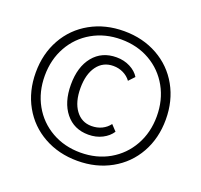

<svg xmlns="http://www.w3.org/2000/svg" viewBox="-125 -851 1051 1002"><g transform="rotate(20 401.0 -350.0)"><path d="M40 -350Q40 -454 86 -536Q132 -618 214.5 -664Q297 -710 401 -710Q505 -710 587.5 -664Q670 -618 716 -536Q762 -454 762 -350Q762 -246 716 -164Q670 -82 587.5 -36Q505 10 401 10Q297 10 214.5 -36Q132 -82 86 -164Q40 -246 40 -350ZM712 -350Q712 -440 672 -511.5Q632 -583 561.5 -623.5Q491 -664 401 -664Q312 -664 241 -623.5Q170 -583 130 -511.5Q90 -440 90 -350Q90 -260 130 -188.5Q170 -117 241 -76.5Q312 -36 401 -36Q491 -36 561.5 -76.5Q632 -117 672 -188.5Q712 -260 712 -350ZM234 -353Q234 -452 281.5 -510Q329 -568 410 -568Q452 -568 486 -550.5Q520 -533 537 -505L507 -473Q491 -495 465.5 -507.5Q440 -520 410 -520Q353 -520 320 -475Q287 -430 287 -353Q287 -276 320 -231Q353 -186 408 -186Q440 -186 465.5 -198.5Q491 -211 507 -233L537 -201Q519 -173 485 -155.5Q451 -138 408 -138Q328 -138 281 -196.5Q234 -255 234 -353Z"/></g></svg>

Font: Sarabun Light
Style: Regular
Weight: 300
Designer: Suppakit Chalermlarp | Katatrad Co.,Ltd.
Foundry: Cadson Demak Co.,Ltd.
Version: Version 1.000; ttfautohint (v1.6)